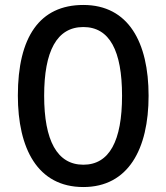

<svg xmlns="http://www.w3.org/2000/svg" viewBox="-20 -744 671 774"><path d="M579 -358C579 -573 498 -724 316 -724C140 -724 52 -595 52 -359C52 -146 131 10 316 10C497 10 579 -143 579 -358ZM158 -358C158 -538 209 -635 316 -635C422 -635 472 -539 472 -358C472 -176 421 -80 316 -80C210 -80 158 -178 158 -358Z"/></svg>

Font: Noto Sans Gujarati UI Condensed Medium
Style: Regular
Weight: 500
Width: 3
Designer: Jelle Bosma - Monotype Design Team, Universal Thirst
Foundry: Monotype Imaging Inc.
Version: Version 2.106